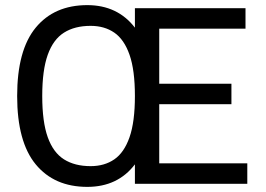

<svg xmlns="http://www.w3.org/2000/svg" viewBox="-20 -718 1040 750"><path d="M321 12Q192 12 119.5 -76Q47 -164 47 -343Q47 -522 119.5 -610Q192 -698 321 -698Q439 -698 507 -610V-686H939V-606H602V-391H884V-311H602V-80H946V0H507V-76Q440 12 321 12ZM334 -69Q388 -69 426.5 -95.5Q465 -122 486 -182Q507 -242 507 -343Q507 -444 486 -504Q465 -564 426.5 -590.5Q388 -617 334 -617Q272 -617 230 -590.5Q188 -564 166.5 -504Q145 -444 145 -343Q145 -242 166.5 -182Q188 -122 230 -95.5Q272 -69 334 -69Z"/></svg>

Font: Archivo VF Beta
Style: Regular
Weight: 400
Designer: Hector Gatti
Foundry: Omnibus-Type
Version: Version 1.002